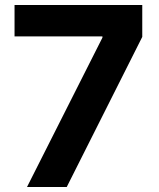

<svg xmlns="http://www.w3.org/2000/svg" viewBox="-20 -747 635 767"><path d="M246.6 0H87.9L389.2 -596.7V-601.6H38.1V-727.1H548.3V-599.6Z"/></svg>

Font: My Font
Style: Bold
Weight: 500
Designer: Rasmus Andersson
Foundry: rsms
Version: Version 0.001